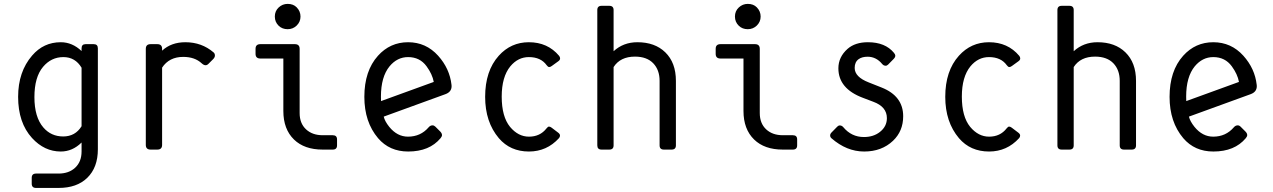

<svg xmlns="http://www.w3.org/2000/svg" viewBox="-20 -762 6485 978"><path d="M289.6 9.8Q206.1 9.8 143.1 -59.1Q72.3 -136.7 72.3 -268.6Q72.3 -396.5 143.6 -479Q201.7 -546.9 289.6 -546.9Q348.1 -546.9 395.5 -502V-515.6Q395.5 -537.1 416 -537.1H457.5Q478.5 -537.1 478.5 -515.6V-1.5Q478.5 91.3 424.3 144Q371.6 195.3 278.3 195.3H163.6Q141.6 195.3 141.6 173.8V143.6Q141.6 122.1 163.6 122.1H278.3Q330.6 122.1 362.8 92.3Q395.5 62 395.5 9.3V-36.1Q349.1 9.8 289.6 9.8ZM395.5 -119.1V-417Q363.3 -471.2 302.7 -471.2Q241.2 -471.2 199.2 -421.4Q155.3 -369.1 155.3 -267.3Q155.3 -165.5 200.7 -112.8Q240.2 -66.9 301.8 -66.9Q363.3 -66.9 395.5 -119.1Z M747.1 0Q722.7 0 722.7 -23.9V-513.2Q722.7 -537.1 747.1 -537.1H781.2Q805.7 -537.1 805.7 -513.2V-503.9Q852.1 -546.9 924.3 -546.9Q1007.3 -546.9 1067.9 -495.1Q1074.7 -489.3 1074.7 -479Q1074.7 -469.7 1065.4 -460.4L1041.5 -436.5Q1034.7 -429.7 1026.9 -429.7Q1018.1 -429.7 1007.3 -439.5Q972.2 -472.2 913.1 -472.2Q841.8 -472.2 805.7 -417.5V-23.9Q805.7 0 781.2 0Z M1623.5 0Q1530.3 0 1477.5 -51.3Q1423.3 -104 1423.3 -196.8V-463.9H1306.2Q1281.7 -463.9 1281.7 -487.8V-513.2Q1281.7 -537.1 1306.2 -537.1H1481.9Q1506.3 -537.1 1506.3 -513.2V-186Q1506.3 -133.3 1539.1 -103Q1571.3 -73.2 1623.5 -73.2H1674.8Q1696.8 -73.2 1696.8 -51.8V-21.5Q1696.8 0 1674.8 0ZM1445.3 -742.2Q1474.1 -742.2 1491.2 -724.6Q1510.7 -704.6 1510.7 -677.7Q1510.7 -650.9 1491.2 -631.8Q1472.2 -613.3 1445.3 -613.3Q1417.5 -613.3 1399.4 -630.9Q1379.9 -649.9 1379.9 -677.7Q1379.9 -705.6 1399.4 -723.9Q1418.9 -742.2 1445.3 -742.2Z M2059.1 9.8Q1963.9 9.8 1905.8 -58.1Q1835.9 -140.6 1835.9 -268.6Q1835.9 -400.9 1905.3 -478Q1967.3 -546.9 2058.6 -546.9Q2149.9 -546.9 2211.9 -478Q2270.5 -412.6 2279.8 -330.1Q2280.3 -326.7 2280.3 -323.2Q2280.3 -293.5 2248.5 -282.2L1934.6 -168Q1939.9 -144.5 1962.9 -115.7Q2003.4 -65.9 2058.1 -65.9Q2122.6 -65.9 2163.6 -113.8Q2171.9 -123.5 2183.1 -123.5Q2190.9 -123.5 2197.8 -116.7L2222.2 -92.3Q2231.4 -83 2231.4 -73.7Q2231.4 -66.9 2224.1 -58.1Q2167.5 9.8 2059.1 9.8ZM2189.5 -344.7Q2182.1 -384.3 2152.8 -424.3Q2118.7 -471.2 2058.6 -471.2Q2003.4 -471.2 1964.4 -424.3Q1920.4 -370.6 1920.4 -270Q1920.4 -258.3 1920.9 -247.1Z M2674.3 9.8Q2579.1 9.8 2521 -58.1Q2451.2 -140.6 2451.2 -268.6Q2451.2 -400.9 2520.5 -478Q2582.5 -546.9 2673.8 -546.9Q2769.5 -546.9 2827.6 -478Q2833 -471.7 2833 -464.4Q2833 -456.5 2824.2 -450.2L2790.5 -425.8Q2783.2 -420.4 2777.3 -420.4Q2771 -420.9 2764.6 -429.7Q2734.9 -471.2 2673.8 -471.2Q2618.7 -471.2 2579.6 -424.3Q2535.6 -370.6 2535.6 -270Q2535.6 -167.5 2578.1 -115.7Q2619.6 -65.9 2674.3 -65.9Q2731 -65.9 2763.7 -107.9Q2771 -117.2 2776.4 -117.2Q2782.2 -117.2 2789.6 -111.8L2823.7 -85.9Q2832.5 -79.1 2832.5 -71.5Q2832.5 -64 2827.1 -58.1Q2765.1 9.8 2674.3 9.8Z M3044.4 0Q3022.5 0 3022.5 -21.5V-710.9Q3022.5 -732.4 3044.4 -732.4H3083.5Q3105.5 -732.4 3105.5 -710.9V-501Q3155.3 -546.9 3226.6 -546.9Q3315.9 -546.9 3368.7 -495.6Q3422.9 -442.9 3422.9 -350.1V-21.5Q3422.9 0 3400.9 0H3361.8Q3339.8 0 3339.8 -21.5V-350.1Q3339.8 -405.8 3307.6 -439.5Q3274.9 -473.6 3214.4 -473.6Q3139.6 -473.6 3105.5 -420.4V-21.5Q3105.5 0 3083.5 0Z M3967.3 0Q3874 0 3821.3 -51.3Q3767.1 -104 3767.1 -196.8V-463.9H3649.9Q3625.5 -463.9 3625.5 -487.8V-513.2Q3625.5 -537.1 3649.9 -537.1H3825.7Q3850.1 -537.1 3850.1 -513.2V-186Q3850.1 -133.3 3882.8 -103Q3915 -73.2 3967.3 -73.2H4018.6Q4040.5 -73.2 4040.5 -51.8V-21.5Q4040.5 0 4018.6 0ZM3789.1 -742.2Q3817.9 -742.2 3835 -724.6Q3854.5 -704.6 3854.5 -677.7Q3854.5 -650.9 3835 -631.8Q3815.9 -613.3 3789.1 -613.3Q3761.2 -613.3 3743.2 -630.9Q3723.6 -649.9 3723.6 -677.7Q3723.6 -705.6 3743.2 -723.9Q3762.7 -742.2 3789.1 -742.2Z M4214.8 -58.1Q4208.5 -64 4208.5 -72.3Q4208.5 -80.6 4217.3 -88.9L4245.1 -117.2Q4251.5 -123.5 4257.8 -123Q4268.1 -123 4275.4 -114.3Q4317.4 -64 4380.4 -64Q4429.2 -64 4461.9 -89.8Q4497.6 -117.7 4497.6 -160.2Q4497.6 -218.3 4428.2 -243.7L4375.5 -263.7Q4250.5 -310.5 4250.5 -414.1Q4250.5 -471.7 4297.4 -513.2Q4335.9 -546.9 4400.9 -546.9Q4489.3 -546.9 4533.7 -492.7Q4540.5 -484.4 4540.5 -478.5Q4540.5 -470.2 4531.7 -461.4L4503.9 -433.1Q4497.6 -426.8 4491.2 -427.2Q4481 -427.2 4473.6 -436Q4443.4 -472.7 4399.9 -473.1Q4371.1 -473.1 4354 -460.9Q4333.5 -446.3 4333.5 -416Q4333.5 -370.1 4404.8 -342.3L4470.2 -316.4Q4580.6 -272.9 4580.6 -169.9Q4580.6 -94.2 4528.8 -44.9Q4471.2 9.8 4381.8 9.8Q4292.5 9.8 4214.8 -58.1Z M5018.1 9.8Q4922.9 9.8 4864.7 -58.1Q4794.9 -140.6 4794.9 -268.6Q4794.9 -400.9 4864.3 -478Q4926.3 -546.9 5017.6 -546.9Q5113.3 -546.9 5171.4 -478Q5176.8 -471.7 5176.8 -464.4Q5176.8 -456.5 5168 -450.2L5134.3 -425.8Q5127 -420.4 5121.1 -420.4Q5114.7 -420.9 5108.4 -429.7Q5078.6 -471.2 5017.6 -471.2Q4962.4 -471.2 4923.3 -424.3Q4879.4 -370.6 4879.4 -270Q4879.4 -167.5 4921.9 -115.7Q4963.4 -65.9 5018.1 -65.9Q5074.7 -65.9 5107.4 -107.9Q5114.7 -117.2 5120.1 -117.2Q5126 -117.2 5133.3 -111.8L5167.5 -85.9Q5176.3 -79.1 5176.3 -71.5Q5176.3 -64 5170.9 -58.1Q5108.9 9.8 5018.1 9.8Z M5388.2 0Q5366.2 0 5366.2 -21.5V-710.9Q5366.2 -732.4 5388.2 -732.4H5427.2Q5449.2 -732.4 5449.2 -710.9V-501Q5499 -546.9 5570.3 -546.9Q5659.7 -546.9 5712.4 -495.6Q5766.6 -442.9 5766.6 -350.1V-21.5Q5766.6 0 5744.6 0H5705.6Q5683.6 0 5683.6 -21.5V-350.1Q5683.6 -405.8 5651.4 -439.5Q5618.7 -473.6 5558.1 -473.6Q5483.4 -473.6 5449.2 -420.4V-21.5Q5449.2 0 5427.2 0Z M6160.6 9.8Q6065.4 9.8 6007.3 -58.1Q5937.5 -140.6 5937.5 -268.6Q5937.5 -400.9 6006.8 -478Q6068.8 -546.9 6160.2 -546.9Q6251.5 -546.9 6313.5 -478Q6372.1 -412.6 6381.3 -330.1Q6381.8 -326.7 6381.8 -323.2Q6381.8 -293.5 6350.1 -282.2L6036.1 -168Q6041.5 -144.5 6064.5 -115.7Q6105 -65.9 6159.7 -65.9Q6224.1 -65.9 6265.1 -113.8Q6273.4 -123.5 6284.7 -123.5Q6292.5 -123.5 6299.3 -116.7L6323.7 -92.3Q6333 -83 6333 -73.7Q6333 -66.9 6325.7 -58.1Q6269 9.8 6160.6 9.8ZM6291 -344.7Q6283.7 -384.3 6254.4 -424.3Q6220.2 -471.2 6160.2 -471.2Q6105 -471.2 6065.9 -424.3Q6022 -370.6 6022 -270Q6022 -258.3 6022.5 -247.1Z"/></svg>

Font: Simply Mono
Style: Book
Weight: 400
Designer: Wojciech Kalinowski "wmk69" (wmk69@o2.pl)
Foundry: Wojciech Kalinowski "wmk69" (wmk69@o2.pl)
Version: Version 1.0.0